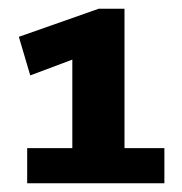

<svg xmlns="http://www.w3.org/2000/svg" viewBox="-20 -788 415 438"><path d="M42 -370V-450H145V-652L49 -616L23 -704L205 -768H264V-450H355V-370Z"/></svg>

Font: Georama ExtraCondensed Thin
Style: Bold
Weight: 700
Version: Version 1.001